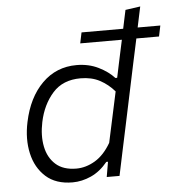

<svg xmlns="http://www.w3.org/2000/svg" viewBox="-53 -791 790 852"><g transform="rotate(-5 342.0 -365.0)"><path d="M236.5 10.5Q162 10.5 117.5 -29.5Q73 -69.5 58.5 -134.2Q44 -199 60 -274Q82.5 -381.5 145.2 -444Q208 -506.5 298.5 -506.5Q352.5 -506.5 396 -485Q439.5 -463.5 465.5 -434.5H473.5L486 -494Q492 -521 497.5 -547.8Q503 -574.5 509 -601H323.5L333.5 -649H519Q523.5 -670 527.8 -690.8Q532 -711.5 536.5 -731.5L603 -741Q598 -718 593.2 -695Q588.5 -672 583.5 -649H684.5L674.5 -601H573.5Q568 -575 562.2 -548.2Q556.5 -521.5 550.5 -494L492.5 -219.5Q479.5 -157.5 468.5 -106.8Q457.5 -56 446 0H389L400.5 -67H393Q360 -26.5 319 -8Q278 10.5 236.5 10.5ZM258.5 -49Q301 -49 341.8 -73.2Q382.5 -97.5 413 -150L461.5 -375Q433.5 -407.5 397 -427Q360.5 -446.5 311 -446.5Q232 -446.5 186.8 -395.5Q141.5 -344.5 125.5 -268Q113 -208.5 123 -158.8Q133 -109 166.5 -79Q200 -49 258.5 -49Z"/></g></svg>

Font: Commissioner Light
Style: Italic
Weight: 300
Italic angle: -12°
Designer: Kostas Bartsokas
Foundry: Kostas Bartsokas
Version: Version 1.000; ttfautohint (v1.8.3)